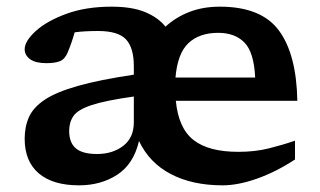

<svg xmlns="http://www.w3.org/2000/svg" viewBox="-20 -545 961 576"><path d="M274.5 -452Q253.5 -452 236 -451Q218.5 -450 204 -448Q195 -416 183 -387.5Q174.5 -367 159.2 -361.2Q144 -355.5 119 -355.5Q86.5 -355.5 70.2 -367.5Q54 -379.5 54 -397Q54 -421.5 86.8 -451.5Q119.5 -481.5 178.2 -503.2Q237 -525 315 -525Q376 -525 415.2 -508.8Q454.5 -492.5 476.5 -465Q507.5 -493.5 548.2 -509.2Q589 -525 639.5 -525Q763.5 -525 816.5 -453.8Q869.5 -382.5 872 -242.5H507.5Q515.5 -160 560.8 -124.8Q606 -89.5 695 -89.5Q745.5 -89.5 787.2 -100Q829 -110.5 865 -123V-66.5Q807.5 -29 750.8 -9Q694 11 648 11Q557 11 492.5 -22.8Q428 -56.5 397 -122Q381 -53 332 -21Q283 11 217 11Q138.5 11 96.2 -25Q54 -61 54 -129Q54 -165 67 -194Q80 -223 114.5 -246Q149 -269 213.5 -287.2Q278 -305.5 381.5 -321V-346.5Q381.5 -401.5 358 -426.8Q334.5 -452 274.5 -452ZM634.5 -446.5Q578 -446.5 545.2 -415.5Q512.5 -384.5 506.5 -312.5H745.5Q742 -388 713.5 -417.2Q685 -446.5 634.5 -446.5ZM187.5 -152.5Q187.5 -117 207.5 -100Q227.5 -83 271 -83Q318 -83 349.8 -107.5Q381.5 -132 381.5 -178V-255.5Q296.5 -243.5 255 -229.8Q213.5 -216 200.5 -197.2Q187.5 -178.5 187.5 -152.5Z"/></svg>

Font: Newsreader 6pt Medium
Style: Regular
Weight: 500
Designer: Hugues Gentile
Foundry: Production Type
Version: Version 1.003; ttfautohint (v1.8.3)